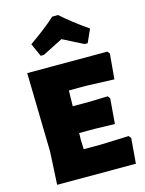

<svg xmlns="http://www.w3.org/2000/svg" viewBox="-134 -995 809 1074"><g transform="rotate(-15 270.5 -458.0)"><path d="M158 -721 124 -797Q214 -859 277 -916H311Q374 -859 464 -797L430 -721H412Q393 -731 353 -751Q313 -771 294 -781Q274 -771 235 -751Q196 -731 176 -721ZM517 -160 528 -146 516 0H60L70 -190L60 -647H524L535 -633L522 -487L363 -493H260L258 -402H357L461 -405L472 -391L460 -245L344 -248H254L253 -210L255 -154H351Z"/></g></svg>

Font: Alegreya Sans SC Black
Style: Regular
Weight: 900
Designer: Juan Pablo del Peral
Foundry: Huerta Tipografica
Version: Version 2.007